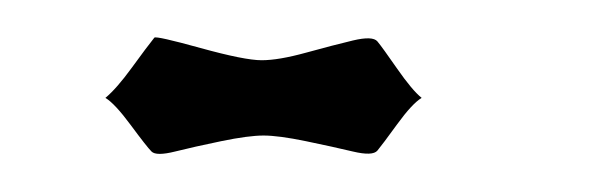

<svg xmlns="http://www.w3.org/2000/svg" viewBox="-20 -265 320 102"><path d="M62 -245Q63 -246 86.5 -239.5Q110 -233 119 -233Q128 -233 142.5 -237Q157 -241 167.5 -243.5Q178 -246 180.5 -243Q183 -240 191 -228.5Q199 -217 204 -213Q199 -210 191 -199Q183 -188 180.5 -185Q178 -182 167.5 -184.5Q157 -187 142.5 -190Q128 -193 120 -193Q112 -193 97.5 -190Q83 -187 73 -184.5Q63 -182 60.5 -184.5Q58 -187 49.5 -198.5Q41 -210 36 -213Q42 -218 50 -229Q58 -240 62 -245Z"/></svg>

Font: SOV_mook
Style: Book
Weight: 400
Version: Version 1.00